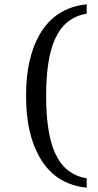

<svg xmlns="http://www.w3.org/2000/svg" viewBox="-20 -737 460 899"><path d="M386 142Q238 126 166 0Q102 -110 102 -288Q102 -466 166 -576Q238 -701 386 -717V-673Q284 -656 238 -555Q196 -463 196 -288Q196 -113 238 -20Q284 81 386 98Z"/></svg>

Font: Apparatus SIL
Style: Regular
Weight: 400
Version: Version 1.0